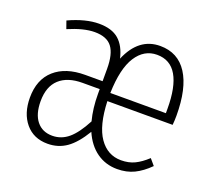

<svg xmlns="http://www.w3.org/2000/svg" viewBox="-98 -660 890 799"><g transform="rotate(20 347.5 -260.5)"><path d="M645 -241H356Q360 -134 396.5 -81.5Q433 -29 493 -29Q527 -29 553 -41.5Q579 -54 607 -80L630 -53Q598 -21 565 -5Q532 11 490 11Q439 11 399.5 -17Q360 -45 337 -98Q302 -40 265.5 -14.5Q229 11 182 11Q120 11 84 -32Q48 -75 48 -145Q48 -225 97 -268.5Q146 -312 232 -312H309V-367Q309 -432 286 -462.5Q263 -493 209 -493Q161 -493 93 -464L81 -498Q155 -532 214 -532Q271 -532 302 -505Q333 -478 345 -425Q390 -532 485 -532Q564 -532 605.5 -467.5Q647 -403 647 -282Q647 -261 645 -241ZM602 -297Q602 -393 573 -443Q544 -493 485 -493Q428 -493 393.5 -439.5Q359 -386 356 -277H602ZM323 -139Q309 -192 309 -256V-277H233Q167 -277 131 -244Q95 -211 95 -146Q95 -89 120 -58Q145 -27 189 -27Q229 -27 260.5 -53.5Q292 -80 323 -139Z"/></g></svg>

Font: Fira Sans Extra Condensed ExtraLight
Style: Regular
Weight: 275
Width: 1
Designer: Carrois Corporate & Edenspiekermann AG
Foundry: Carrois Corporate GbR & Edenspiekermann AG
Version: Version 4.203